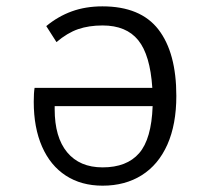

<svg xmlns="http://www.w3.org/2000/svg" viewBox="-20 -568 655 598"><path d="M529.2 -269.2Q529.2 -180.5 501.3 -117.7Q473.3 -54.9 421.5 -22.3Q369.7 10.3 299.5 10.3Q233.3 10.3 185.1 -21Q136.9 -52.3 111 -111.3Q85.1 -170.3 85.1 -250.8Q85.1 -278.5 87.7 -294.4H454.4Q447.7 -396.9 410.5 -442.8Q373.3 -488.7 299.5 -488.7Q256.9 -488.7 223.3 -477.2Q189.7 -465.6 155.9 -436.9L124.1 -486.7Q160.5 -516.9 203.6 -532.6Q246.7 -548.2 299 -548.2Q417.9 -548.2 473.6 -475.9Q529.2 -403.6 529.2 -269.2ZM455.4 -237.4H150.3V-227.7Q150.3 -140.5 189.2 -93.6Q228.2 -46.7 299.5 -46.7Q374.9 -46.7 413.3 -90.8Q451.8 -134.9 455.4 -237.4Z"/></svg>

Font: Fira Code Fixed Light
Style: Regular
Weight: 300
Monospace: yes
Designer: Carrois Corporate, Edenspiekermann AG, Nikita Prokopov
Foundry: Carrois Corporate, Edenspiekermann AG, Nikita Prokopov
Version: Version 5.002